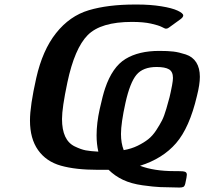

<svg xmlns="http://www.w3.org/2000/svg" viewBox="-20 -736 912 857"><path d="M113.8 -198.2Q113.8 -263.2 141.8 -387.7Q169.9 -512.2 230 -587.9Q291 -665 376.5 -690.4Q461.9 -715.8 582 -715.8H592.8Q650.9 -715.8 699.5 -708Q748 -700.2 772.9 -688.5Q797.9 -676.8 797.9 -667Q797.9 -659.2 785.2 -649.9Q775.4 -643.1 763.2 -634Q751 -625 746.1 -621.6Q741.2 -618.2 735.6 -614Q730 -609.9 726.6 -608.9Q723.1 -607.9 720 -607.9Q716.8 -607.9 702.4 -615.5Q688 -623 654.1 -630.6Q620.1 -638.2 568.8 -638.2Q429.7 -638.2 371.3 -579.1Q313 -520 280.8 -368.2Q256.8 -254.4 256.8 -205.1Q256.8 -157.2 271 -126.7Q285.2 -96.2 313.5 -82.5Q341.8 -68.8 362.8 -64.9Q383.8 -61 418.9 -59.1Q411.1 -93.3 411.1 -131.8Q411.1 -186 425 -249Q439 -312 449.2 -341.8Q481.4 -437 540.3 -472.9Q599.1 -508.8 690.9 -508.8Q729 -508.8 753.9 -505.9Q778.8 -502.9 809.3 -492.9Q839.8 -482.9 856 -457.5Q872.1 -432.1 872.1 -393.1Q872.1 -358.9 858.9 -307.1Q825.7 -166 765.9 -96.9Q706.1 -27.8 605 3.9Q667 27.8 758.8 27.8H774.9Q798.8 27.8 806.4 31Q814 34.2 814 43.9Q814 51.8 807.1 83Q804.2 95.2 798.6 98.1Q793 101.1 780.8 101.1Q722.7 100.1 694.8 99.1Q667 98.1 616.5 91.1Q565.9 84 529.5 66.9Q493.2 49.8 464.8 22H417Q316.9 22 251.5 3.4Q186 -15.1 149.9 -66.2Q113.8 -117.2 113.8 -198.2ZM520 -138.2Q520 -97.2 532.2 -65.9Q566.4 -71.8 594.2 -85.4Q622.1 -99.1 641.6 -114.5Q661.1 -129.9 677.5 -155Q693.8 -180.2 703.4 -199Q712.9 -217.8 722.4 -250.5Q731.9 -283.2 736.6 -301.5Q741.2 -319.8 748 -355Q752 -377 752 -388.2Q752 -416 734.4 -426.5Q716.8 -437 679.2 -437Q618.2 -437 589.1 -402.1Q560.1 -367.2 540 -276.9Q520 -186 520 -138.2Z"/></svg>

Font: CMU Sans Serif
Style: BoldOblique
Weight: 700
Italic angle: -12°
Version: Version 0.7.0